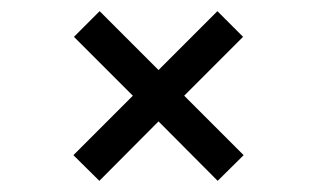

<svg xmlns="http://www.w3.org/2000/svg" viewBox="-20 -477 590 344"><path d="M158 -153 111.5 -199 218 -305.5 112.5 -411 158.5 -457 264 -351.5 369.5 -457 415.5 -411 310 -305.5 416.5 -199 370 -153 264 -259.5Z"/></svg>

Font: Trispace SemiCondensed Light
Style: Regular
Weight: 300
Width: 4
Designer: Tyler Finck
Foundry: Etcetera Type Company
Version: Version 1.210; ttfautohint (v1.8.3)